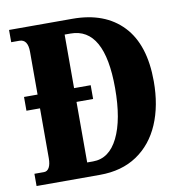

<svg xmlns="http://www.w3.org/2000/svg" viewBox="-80 -789 824 865"><g transform="rotate(-10 332.0 -357.0)"><path d="M18 -56H62Q77 -56 85.5 -71Q94 -86 94 -114V-342H32V-405H94V-601Q94 -658 55 -658H18V-714H308Q456 -714 538 -627.5Q620 -541 620 -373Q620 -262 584 -178Q548 -94 478 -47Q408 0 308 0H18ZM288 -65Q362 -65 402.5 -147Q443 -229 443 -373Q443 -650 288 -650H261V-405H337V-342H261V-65Z"/></g></svg>

Font: Noto Serif CondBlack
Style: Regular
Weight: 900
Width: 3
Designer: Monotype Design Team
Foundry: Monotype Imaging Inc.
Version: Version 1.001